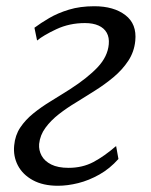

<svg xmlns="http://www.w3.org/2000/svg" viewBox="-20 -586 486 616"><path d="M166 10Q118 10 85.2 -8Q52.5 -26 37.2 -55.5Q22 -85 25.5 -119.5Q28.5 -152 45 -176.8Q61.5 -201.5 86.8 -222Q112 -242.5 142.5 -261Q173 -279.5 203.5 -299Q261 -336 293.2 -370.2Q325.5 -404.5 329 -444Q331 -465.5 322.5 -480.8Q314 -496 296.2 -504Q278.5 -512 252.5 -512Q203 -512 161.2 -492.5Q119.5 -473 99 -456L90.5 -497Q110.5 -512 137.8 -528Q165 -544 201 -555Q237 -566 282.5 -566Q345 -566 382.2 -537.5Q419.5 -509 414 -455Q410.5 -419.5 391.5 -390.8Q372.5 -362 344 -338.2Q315.5 -314.5 284 -294.8Q252.5 -275 223.5 -257Q195 -240 169 -219.8Q143 -199.5 125.8 -176Q108.5 -152.5 105.5 -124Q104 -104 113.5 -86.5Q123 -69 144.5 -58.2Q166 -47.5 200 -47.5Q244.5 -47.5 279.8 -66.2Q315 -85 352.5 -117.5L360 -76Q332.5 -45 298.8 -26Q265 -7 230.8 1.5Q196.5 10 166 10Z"/></svg>

Font: Merriweather 20pt Light
Style: Italic
Weight: 300
Italic angle: -7.8°
Version: Version 2.101